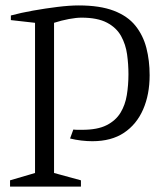

<svg xmlns="http://www.w3.org/2000/svg" viewBox="-20 -520 616 707"><path d="M17 167V144L109 117V-436L20 -446V-463Q57 -473 102 -481Q147 -489 191.5 -494.5Q236 -500 270 -500Q348 -500 399 -480.5Q450 -461 478.5 -425.5Q507 -390 519 -343.5Q531 -297 531 -243Q531 -172 507 -117Q483 -62 436.5 -31Q390 0 320 0Q301 0 279.5 -2.5Q258 -5 238 -10L250 -43Q257 -42 266.5 -42Q276 -42 283 -42Q339 -42 372.5 -59Q406 -76 423.5 -104.5Q441 -133 447 -170Q453 -207 453 -247Q453 -283 448 -319.5Q443 -356 426 -387Q409 -418 374 -436.5Q339 -455 280 -455Q261 -455 234 -450Q207 -445 179 -436V117L278 144V167Z"/></svg>

Font: Manuale Light
Style: Regular
Weight: 300
Designer: Eduardo Tunni / Pablo Cosgaya
Foundry: Eduardo Tunni / Pablo Cosgaya
Version: Version 1.002